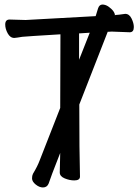

<svg xmlns="http://www.w3.org/2000/svg" viewBox="-20 -777 617 845"><path d="M169 48Q153 48 137 35Q121 22 121 8Q121 -4 125 -12Q145 -45 155 -72L245 -302L246 -626Q97 -617 78 -615Q55 -611 43 -610Q25 -610 14 -630Q3 -650 3 -669Q3 -691 22 -691L93 -689L401 -706Q406 -723 411.5 -740Q417 -757 431 -757Q443 -757 456 -749Q486 -728 486 -708L487 -711Q497 -711 531 -716Q549 -716 559 -695.5Q569 -675 569 -658Q569 -635 551 -635L471 -638L456 -637V-638L454 -637L329 -317Q329 -106 332 0Q332 17 307 17Q286 17 264.5 8Q243 -1 243 -18Q245 -77 245 -104Q201 8 194 31Q187 48 169 48ZM328 -514 375 -633 328 -630Z"/></svg>

Font: LXGW WenKai Lite
Style: Bold
Weight: 700
Designer: LXGW / Fontworks Inc.
Foundry: LXGW / Fontworks Inc.
Version: Version 1.330;April 28, 2024